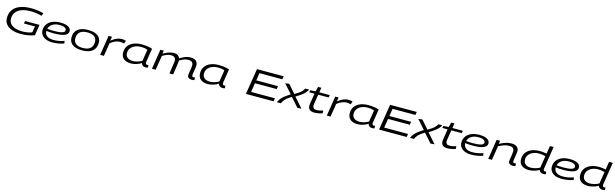

<svg xmlns="http://www.w3.org/2000/svg" viewBox="158 -2873 16079 5017"><g transform="rotate(15 8197.5 -365.0)"><path d="M529 10Q399 10 297 -25Q195 -60 136.5 -129.5Q78 -199 78 -303Q78 -435 143.5 -526Q209 -617 332 -663.5Q455 -710 628 -710Q815 -710 968 -664L937 -589Q857 -610 787 -620.5Q717 -631 630 -631Q492 -631 392.5 -594Q293 -557 239.5 -486.5Q186 -416 186 -314Q186 -229 234 -173.5Q282 -118 365 -91Q448 -64 551 -64Q634 -64 702 -76.5Q770 -89 817 -109L844 -276H546L558 -346H949L902 -54Q840 -29 746 -9.5Q652 10 529 10Z M1701 -43Q1628 -18 1549 -4Q1470 10 1389 10Q1288 10 1214.5 -19.5Q1141 -49 1100.5 -103.5Q1060 -158 1060 -232Q1060 -326 1108.5 -396.5Q1157 -467 1248.5 -506.5Q1340 -546 1469 -546Q1598 -546 1674.5 -505.5Q1751 -465 1751 -390Q1751 -308 1657.5 -268.5Q1564 -229 1383 -228Q1322 -227 1265 -231Q1208 -235 1162 -241Q1162 -238 1162 -235Q1162 -153 1223 -106Q1284 -59 1409 -59Q1469 -59 1541.5 -72Q1614 -85 1691 -111ZM1461 -480Q1348 -480 1270.5 -433Q1193 -386 1170 -301Q1211 -295 1258.5 -292.5Q1306 -290 1355 -290Q1494 -290 1569.5 -312Q1645 -334 1645 -382Q1645 -429 1596.5 -454.5Q1548 -480 1461 -480Z M2196 10Q2022 10 1931.5 -56Q1841 -122 1840 -244Q1839 -391 1934 -469Q2029 -547 2210 -547Q2383 -547 2474 -481.5Q2565 -416 2566 -294Q2566 -147 2471 -68.5Q2376 10 2196 10ZM2196 -56Q2330 -56 2397 -115.5Q2464 -175 2464 -286Q2464 -386 2399 -433.5Q2334 -481 2209 -481Q2076 -481 2009 -422Q1942 -363 1942 -252Q1942 -153 2007 -104.5Q2072 -56 2196 -56Z M2858 -536 2840 -426Q2927 -492 2991.5 -519Q3056 -546 3121 -546Q3155 -546 3186 -541Q3217 -536 3237 -530L3210 -447Q3184 -454 3154 -458.5Q3124 -463 3096 -463Q3041 -463 2978 -439Q2915 -415 2840 -357L2783 0H2682L2767 -536Z M3903 10Q3863 10 3832.5 -13Q3802 -36 3793 -76Q3736 -37 3659.5 -13.5Q3583 10 3510 10Q3389 10 3317 -47.5Q3245 -105 3245 -217Q3245 -322 3297.5 -395.5Q3350 -469 3445.5 -507.5Q3541 -546 3670 -546Q3721 -546 3773.5 -540.5Q3826 -535 3872.5 -525.5Q3919 -516 3951 -503Q3939 -430 3928.5 -363.5Q3918 -297 3909.5 -244Q3901 -191 3896 -158.5Q3891 -126 3891 -123Q3891 -64 3939 -64Q3957 -64 3971 -69L3972 1Q3942 10 3903 10ZM3790 -137 3839 -447Q3806 -462 3761 -469.5Q3716 -477 3664 -477Q3570 -477 3498.5 -446Q3427 -415 3386.5 -360Q3346 -305 3346 -232Q3346 -152 3400 -108Q3454 -64 3547 -64Q3608 -64 3673.5 -84.5Q3739 -105 3790 -137Z M5153 10Q5105 10 5073.5 -13.5Q5042 -37 5042 -86Q5042 -103 5047 -136.5Q5052 -170 5059 -210.5Q5066 -251 5071 -289.5Q5076 -328 5076 -354Q5076 -408 5045.5 -439Q5015 -470 4942 -470Q4879 -470 4823 -447Q4767 -424 4706 -388Q4707 -380 4707 -369Q4707 -358 4706 -350Q4705 -334 4702 -313.5Q4699 -293 4694 -257Q4689 -221 4680 -159.5Q4671 -98 4656 0H4556Q4571 -101 4581 -166Q4591 -231 4596 -269Q4601 -307 4603.5 -325Q4606 -343 4606 -349Q4606 -382 4594 -410Q4582 -438 4554 -454.5Q4526 -471 4476 -471Q4421 -471 4366 -449.5Q4311 -428 4246 -390L4184 0H4083L4167 -536H4259L4247 -452Q4321 -493 4389 -519.5Q4457 -546 4528 -546Q4602 -546 4642 -518Q4682 -490 4696 -445Q4744 -473 4789 -496Q4834 -519 4882 -532.5Q4930 -546 4986 -546Q5086 -546 5134 -502Q5182 -458 5182 -386Q5182 -361 5176.5 -322Q5171 -283 5164 -241Q5157 -199 5151.5 -164Q5146 -129 5146 -112Q5146 -88 5158 -76.5Q5170 -65 5189 -65Q5211 -65 5228 -71L5231 1Q5215 6 5193 8Q5171 10 5153 10Z M5985 10Q5945 10 5914.5 -13Q5884 -36 5875 -76Q5818 -37 5741.5 -13.5Q5665 10 5592 10Q5471 10 5399 -47.5Q5327 -105 5327 -217Q5327 -322 5379.5 -395.5Q5432 -469 5527.5 -507.5Q5623 -546 5752 -546Q5803 -546 5855.5 -540.5Q5908 -535 5954.5 -525.5Q6001 -516 6033 -503Q6021 -430 6010.5 -363.5Q6000 -297 5991.5 -244Q5983 -191 5978 -158.5Q5973 -126 5973 -123Q5973 -64 6021 -64Q6039 -64 6053 -69L6054 1Q6024 10 5985 10ZM5872 -137 5921 -447Q5888 -462 5843 -469.5Q5798 -477 5746 -477Q5652 -477 5580.5 -446Q5509 -415 5468.5 -360Q5428 -305 5428 -232Q5428 -152 5482 -108Q5536 -64 5629 -64Q5690 -64 5755.5 -84.5Q5821 -105 5872 -137Z M6625 0 6737 -700H7458L7444 -615H6826L6794 -412H7382L7369 -330H6781L6742 -85H7387L7373 0Z M8088 -536H8193Q8172 -494 8138 -454Q8104 -414 8045.5 -369.5Q7987 -325 7891 -268L8125 -4L8020 6L7805 -235Q7738 -194 7697 -161.5Q7656 -129 7632.5 -101.5Q7609 -74 7595.5 -49.5Q7582 -25 7570 0H7462Q7477 -35 7497.5 -67.5Q7518 -100 7550.5 -134Q7583 -168 7633.5 -206.5Q7684 -245 7759 -292L7543 -535L7651 -548L7847 -325Q7910 -362 7950 -389Q7990 -416 8014 -438.5Q8038 -461 8054.5 -484Q8071 -507 8088 -536Z M8690 -103 8692 -28Q8631 -8 8576 1Q8521 10 8473 10Q8396 10 8350.5 -23Q8305 -56 8305 -137Q8305 -164 8311 -197L8354 -469H8211L8222 -526L8366 -536L8401 -665H8487L8466 -536H8749L8737 -469H8455L8412 -200Q8410 -190 8409.5 -181Q8409 -172 8409 -163Q8409 -121 8433 -95.5Q8457 -70 8519 -70Q8559 -70 8602 -79Q8645 -88 8690 -103Z M8989 -536 8971 -426Q9058 -492 9122.5 -519Q9187 -546 9252 -546Q9286 -546 9317 -541Q9348 -536 9368 -530L9341 -447Q9315 -454 9285 -458.5Q9255 -463 9227 -463Q9172 -463 9109 -439Q9046 -415 8971 -357L8914 0H8813L8898 -536Z M10034 10Q9994 10 9963.5 -13Q9933 -36 9924 -76Q9867 -37 9790.5 -13.5Q9714 10 9641 10Q9520 10 9448 -47.5Q9376 -105 9376 -217Q9376 -322 9428.5 -395.5Q9481 -469 9576.5 -507.5Q9672 -546 9801 -546Q9852 -546 9904.5 -540.5Q9957 -535 10003.5 -525.5Q10050 -516 10082 -503Q10070 -430 10059.5 -363.5Q10049 -297 10040.5 -244Q10032 -191 10027 -158.5Q10022 -126 10022 -123Q10022 -64 10070 -64Q10088 -64 10102 -69L10103 1Q10073 10 10034 10ZM9921 -137 9970 -447Q9937 -462 9892 -469.5Q9847 -477 9795 -477Q9701 -477 9629.5 -446Q9558 -415 9517.5 -360Q9477 -305 9477 -232Q9477 -152 9531 -108Q9585 -64 9678 -64Q9739 -64 9804.5 -84.5Q9870 -105 9921 -137Z M10226 0 10338 -700H11059L11045 -615H10427L10395 -412H10983L10970 -330H10382L10343 -85H10988L10974 0Z M11689 -536H11794Q11773 -494 11739 -454Q11705 -414 11646.5 -369.5Q11588 -325 11492 -268L11726 -4L11621 6L11406 -235Q11339 -194 11298 -161.5Q11257 -129 11233.5 -101.5Q11210 -74 11196.5 -49.5Q11183 -25 11171 0H11063Q11078 -35 11098.5 -67.5Q11119 -100 11151.5 -134Q11184 -168 11234.5 -206.5Q11285 -245 11360 -292L11144 -535L11252 -548L11448 -325Q11511 -362 11551 -389Q11591 -416 11615 -438.5Q11639 -461 11655.5 -484Q11672 -507 11689 -536Z M12291 -103 12293 -28Q12232 -8 12177 1Q12122 10 12074 10Q11997 10 11951.5 -23Q11906 -56 11906 -137Q11906 -164 11912 -197L11955 -469H11812L11823 -526L11967 -536L12002 -665H12088L12067 -536H12350L12338 -469H12056L12013 -200Q12011 -190 12010.5 -181Q12010 -172 12010 -163Q12010 -121 12034 -95.5Q12058 -70 12120 -70Q12160 -70 12203 -79Q12246 -88 12291 -103Z M13032 -43Q12959 -18 12880 -4Q12801 10 12720 10Q12619 10 12545.5 -19.5Q12472 -49 12431.5 -103.5Q12391 -158 12391 -232Q12391 -326 12439.5 -396.5Q12488 -467 12579.5 -506.5Q12671 -546 12800 -546Q12929 -546 13005.5 -505.5Q13082 -465 13082 -390Q13082 -308 12988.5 -268.5Q12895 -229 12714 -228Q12653 -227 12596 -231Q12539 -235 12493 -241Q12493 -238 12493 -235Q12493 -153 12554 -106Q12615 -59 12740 -59Q12800 -59 12872.5 -72Q12945 -85 13022 -111ZM12792 -480Q12679 -480 12601.5 -433Q12524 -386 12501 -301Q12542 -295 12589.5 -292.5Q12637 -290 12686 -290Q12825 -290 12900.5 -312Q12976 -334 12976 -382Q12976 -429 12927.5 -454.5Q12879 -480 12792 -480Z M13264 -536H13358L13344 -449Q13427 -492 13503.5 -519Q13580 -546 13670 -546Q13765 -546 13815 -503.5Q13865 -461 13865 -386Q13865 -361 13859.5 -322Q13854 -283 13847 -241.5Q13840 -200 13834.5 -165Q13829 -130 13829 -112Q13829 -89 13841 -77Q13853 -65 13873 -65Q13894 -65 13912 -71L13915 1Q13898 6 13876 8Q13854 10 13837 10Q13788 10 13756.5 -13.5Q13725 -37 13725 -86Q13725 -104 13730 -138Q13735 -172 13742 -212Q13749 -252 13754 -290.5Q13759 -329 13759 -356Q13759 -410 13727.5 -440.5Q13696 -471 13625 -471Q13548 -471 13483.5 -447Q13419 -423 13342 -387L13280 0H13180Z M14670 10Q14628 10 14596 -11Q14564 -32 14555 -68Q14520 -46 14472 -28.5Q14424 -11 14371.5 -0.5Q14319 10 14270 10Q14196 10 14137 -15Q14078 -40 14044 -90Q14010 -140 14010 -216Q14010 -298 14042 -359.5Q14074 -421 14130.5 -462.5Q14187 -504 14262.5 -525Q14338 -546 14425 -546Q14486 -546 14533 -539Q14580 -532 14616 -525L14651 -740H14751Q14751 -740 14745.5 -706.5Q14740 -673 14731.5 -618.5Q14723 -564 14712.5 -498Q14702 -432 14691.5 -366Q14681 -300 14672.5 -244Q14664 -188 14658.5 -153.5Q14653 -119 14653 -117Q14653 -64 14701 -64Q14721 -64 14733 -69L14736 1Q14722 5 14704 7.5Q14686 10 14670 10ZM14306 -64Q14368 -64 14435 -82.5Q14502 -101 14553 -130L14605 -455Q14572 -462 14528 -469.5Q14484 -477 14425 -477Q14337 -477 14266 -446.5Q14195 -416 14153.5 -361.5Q14112 -307 14112 -234Q14112 -150 14167 -107Q14222 -64 14306 -64Z M15479 -43Q15406 -18 15327 -4Q15248 10 15167 10Q15066 10 14992.5 -19.5Q14919 -49 14878.5 -103.5Q14838 -158 14838 -232Q14838 -326 14886.5 -396.5Q14935 -467 15026.5 -506.5Q15118 -546 15247 -546Q15376 -546 15452.5 -505.5Q15529 -465 15529 -390Q15529 -308 15435.5 -268.5Q15342 -229 15161 -228Q15100 -227 15043 -231Q14986 -235 14940 -241Q14940 -238 14940 -235Q14940 -153 15001 -106Q15062 -59 15187 -59Q15247 -59 15319.5 -72Q15392 -85 15469 -111ZM15239 -480Q15126 -480 15048.5 -433Q14971 -386 14948 -301Q14989 -295 15036.5 -292.5Q15084 -290 15133 -290Q15272 -290 15347.5 -312Q15423 -334 15423 -382Q15423 -429 15374.5 -454.5Q15326 -480 15239 -480Z M16270 10Q16228 10 16196 -11Q16164 -32 16155 -68Q16120 -46 16072 -28.5Q16024 -11 15971.5 -0.5Q15919 10 15870 10Q15796 10 15737 -15Q15678 -40 15644 -90Q15610 -140 15610 -216Q15610 -298 15642 -359.5Q15674 -421 15730.5 -462.5Q15787 -504 15862.5 -525Q15938 -546 16025 -546Q16086 -546 16133 -539Q16180 -532 16216 -525L16251 -740H16351Q16351 -740 16345.5 -706.5Q16340 -673 16331.5 -618.5Q16323 -564 16312.5 -498Q16302 -432 16291.5 -366Q16281 -300 16272.5 -244Q16264 -188 16258.5 -153.5Q16253 -119 16253 -117Q16253 -64 16301 -64Q16321 -64 16333 -69L16336 1Q16322 5 16304 7.5Q16286 10 16270 10ZM15906 -64Q15968 -64 16035 -82.5Q16102 -101 16153 -130L16205 -455Q16172 -462 16128 -469.5Q16084 -477 16025 -477Q15937 -477 15866 -446.5Q15795 -416 15753.5 -361.5Q15712 -307 15712 -234Q15712 -150 15767 -107Q15822 -64 15906 -64Z"/></g></svg>

Font: Georama ExtraExtended
Style: Italic
Weight: 400
Width: 8
Italic angle: -9°
Designer: Jean-Baptiste Levee
Foundry: Production Type
Version: Version 1.000